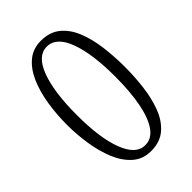

<svg xmlns="http://www.w3.org/2000/svg" viewBox="-222 -816 910 910"><g transform="rotate(-45 233.5 -361.0)"><path d="M233.4 8.3Q178.7 8.3 141.4 -24.9Q104 -58.1 81.5 -112.5Q59.1 -167 49.1 -232.2Q39.1 -297.4 39.1 -361.3Q39.1 -431.6 49.6 -497.8Q60.1 -564 83 -616.7Q106 -669.4 143.1 -700.4Q180.2 -731.4 233.4 -731.4Q292 -731.4 329.8 -700.7Q367.7 -669.9 389.2 -617.2Q410.6 -564.5 419.2 -498.3Q427.7 -432.1 427.7 -361.3Q427.7 -297.9 419.9 -232.7Q412.1 -167.5 391.6 -113Q371.1 -58.6 332.8 -25.1Q294.4 8.3 233.4 8.3ZM233.4 -31.2Q277.3 -31.2 305.9 -72.3Q334.5 -113.3 348.6 -187.5Q362.8 -261.7 362.8 -361.3Q362.8 -515.1 329.8 -603.5Q296.9 -691.9 233.4 -691.9Q171.4 -691.9 138.2 -603.5Q105 -515.1 105 -361.3Q105 -207.5 138.7 -119.4Q172.4 -31.2 233.4 -31.2Z"/></g></svg>

Font: Dai Banna SIL Light
Style: Regular
Weight: 300
Designer: Victor Gaultney
Foundry: SIL International
Version: Version 4.000